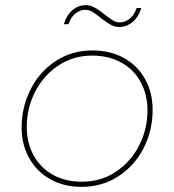

<svg xmlns="http://www.w3.org/2000/svg" viewBox="-20 -721 677 746"><path d="M64 -226Q64 -304 98.5 -373Q133 -442 196 -483.5Q259 -525 339 -525Q409 -525 462 -495.5Q515 -466 544 -413.5Q573 -361 573 -294Q573 -214 538 -145.5Q503 -77 440 -36Q377 5 297 5Q228 5 175.5 -24.5Q123 -54 93.5 -106.5Q64 -159 64 -226ZM553 -292Q553 -354 526.5 -402.5Q500 -451 451 -478Q402 -505 338 -505Q265 -505 207 -466.5Q149 -428 116.5 -364.5Q84 -301 84 -228Q84 -166 110.5 -117.5Q137 -69 185.5 -42Q234 -15 298 -15Q372 -15 430 -53.5Q488 -92 520.5 -155.5Q553 -219 553 -292ZM314 -701Q329 -701 345 -693Q361 -685 384 -667Q387 -665 389 -663Q406 -649 419 -641.5Q432 -634 445 -634Q466 -634 484 -648.5Q502 -663 511 -690H529Q519 -656 495.5 -636Q472 -616 443 -616Q428 -616 412 -624Q396 -632 373 -650Q371 -652 368 -654Q351 -668 338 -675.5Q325 -683 312 -683Q291 -683 273 -668.5Q255 -654 246 -627H228Q238 -661 261 -681Q284 -701 314 -701Z"/></svg>

Font: Fixel Italic Variable Display Thin
Style: Italic
Weight: 100
Italic angle: -10°
Designer: AlfaBravo + MacPaw
Foundry: Kyrylo Tkachov, Marchela Mozhyna, Serhii Makarenko, Maria Weinstein, Zakhar Kryvoshyya
Version: Version 1.210;Glyphs 3.2 (3217)